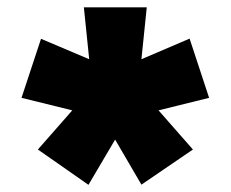

<svg xmlns="http://www.w3.org/2000/svg" viewBox="-20 -720 627 522"><path d="M220.5 -217.5 83 -313.5 176.5 -420 38.5 -454 91.5 -614.5 222.5 -559 208 -700H379L364.5 -559L495.5 -615L548.5 -454L411 -420L504.5 -313.5L364.5 -218L293 -340.5Z"/></svg>

Font: Geologica Thin Roman ExtraBold
Style: Regular
Weight: 800
Version: Version 1.010;gftools[0.9.28]